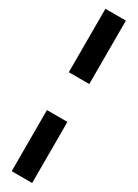

<svg xmlns="http://www.w3.org/2000/svg" viewBox="-270 -922 757 1055"><g transform="rotate(30 108.0 -395.0)"><path d="M43 -910.2V-507.8H172.9V-910.2H43ZM43 -267.6V120.1H172.9V-267.6H43Z"/></g></svg>

Font: Yellow Ladder Regular
Style: Regular
Weight: 400
Designer: Zima Creative
Version: Version 2.002